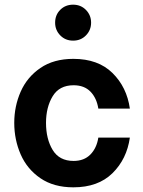

<svg xmlns="http://www.w3.org/2000/svg" viewBox="-20 -793 613 822"><path d="M41 -267Q41 -338 68.5 -400.5Q96 -463 153 -502Q210 -541 294 -541Q400 -541 461.5 -480.5Q523 -420 536 -328H401Q394 -373 367.5 -400.5Q341 -428 295 -428Q234 -428 205.5 -381Q177 -334 177 -267Q177 -198 205.5 -151Q234 -104 295 -104Q340 -104 367 -131.5Q394 -159 401 -204H536Q523 -112 461.5 -51.5Q400 9 294 9Q210 9 153 -30Q96 -69 68.5 -132Q41 -195 41 -267ZM216 -696Q216 -729 238 -751Q260 -773 293 -773Q326 -773 348 -750.5Q370 -728 370 -696Q370 -664 348 -641.5Q326 -619 293 -619Q260 -619 238 -641.5Q216 -664 216 -696Z"/></svg>

Font: Be Vietnam
Style: Bold
Weight: 700
Designer: Gabriel Lam
Foundry: TypeRant
Version: Version 4.000